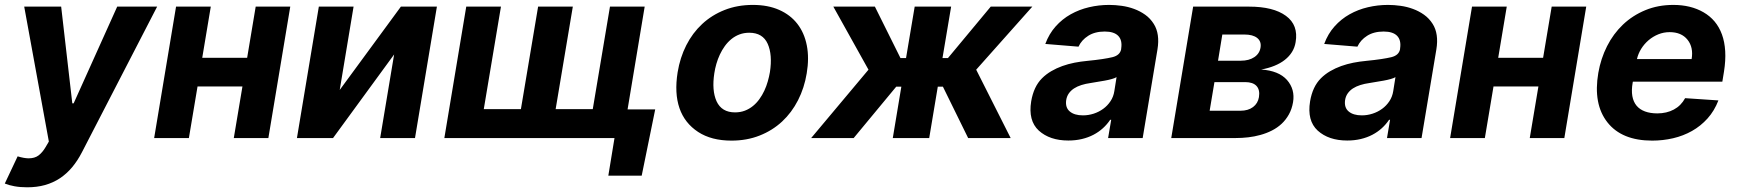

<svg xmlns="http://www.w3.org/2000/svg" viewBox="-38 -573 7215 797"><path d="M35.2 76Q62.5 84.2 81 84.2Q106.2 84.2 122.2 72.1Q138.1 60 151.3 37.6L164.8 14.6L62.5 -545.5H215.9L262.1 -144.2H267.8L448.5 -545.5H614.3L302.2 58.9Q284.1 94.1 261.4 121.3Q238.6 148.4 210.8 166.9Q182.9 185.4 149.1 195Q115.4 204.5 74.9 204.5Q45.8 204.5 21.8 200.1Q-2.1 195.7 -18.1 188.9Z M692.8 -545.5H837L801.5 -333.1H987.9L1023.4 -545.5H1166.9L1076 0H932.5L968.4 -214.1H782L746.1 0H601.9Z M1285.5 -545.5H1429.7L1372.2 -199.6L1626.1 -545.5H1775.6L1684.7 0H1540.1L1598 -346.9L1344.5 0H1194.6Z M1806.5 0 1897.4 -545.5H2041.5L1970.2 -120H2124.3L2195.7 -545.5H2339.8L2268.5 -120H2422.6L2494 -545.5H2638.1L2567.1 -119H2681.8L2625.7 156.2H2487.2L2512.8 0Z M2774.9 -273.1Q2784.8 -333.8 2810.7 -384.9Q2836.6 -436.1 2876.8 -473.4Q2916.9 -510.7 2970 -531.6Q3023.1 -552.6 3087.4 -552.6Q3149.5 -552.6 3196.2 -532Q3242.9 -511.4 3271.8 -474.1Q3300.8 -436.8 3311.1 -384.4Q3321.4 -332 3310.7 -268.5Q3300.8 -208.1 3274.7 -157Q3248.6 -105.8 3208.5 -68.5Q3168.3 -31.2 3115.2 -10.3Q3062.1 10.7 2998.2 10.7Q2915.1 10.7 2860.1 -25.2Q2804 -61.8 2782.5 -124.1Q2761 -186.4 2774.9 -273.1ZM2936.4 -152.7Q2957.7 -106.5 3013.1 -106.5Q3035.5 -106.5 3054 -113.6Q3072.4 -120.7 3087.5 -133Q3102.6 -145.2 3114.3 -161.6Q3126.1 -177.9 3134.8 -196.6Q3143.5 -215.2 3149.1 -235.1Q3154.8 -255 3158 -273.8Q3169 -345.5 3148.8 -391Q3128.2 -437.1 3072.1 -437.1Q3050.1 -437.1 3031.4 -430Q3012.8 -422.9 2997.7 -410.5Q2982.6 -398.1 2970.7 -381.6Q2958.8 -365.1 2950.1 -346.4Q2941.4 -327.8 2935.7 -307.9Q2930 -288 2927.2 -269.2Q2916.2 -197.8 2936.4 -152.7Z M3329.2 0 3567.1 -283.7 3421.2 -545.5H3593.7L3699.9 -332H3723L3758.9 -545.5H3910.2L3874.3 -332H3897L4074.6 -545.5H4247.2L4014.2 -283.7L4157.3 0H3980.8L3876.1 -213.1H3854.8L3819.2 0H3668L3703.5 -213.1H3682.2L3505.7 0Z M4242.5 -152.3Q4252.8 -213.4 4287.3 -247.9Q4304.3 -264.9 4325.8 -277.5Q4347.3 -290.1 4371.6 -298.8Q4396 -307.5 4422.2 -312.7Q4448.5 -317.8 4475.5 -320.3Q4512.1 -323.9 4537.6 -327.8Q4563.2 -331.7 4579.5 -335.6Q4611.5 -343.4 4616.1 -369.3V-371.4Q4621.4 -405.9 4604 -424Q4586.6 -442.1 4547.9 -442.1Q4507.1 -442.1 4479.4 -424.5Q4451.7 -407 4438.9 -379.3L4301.1 -390.6Q4316.8 -432.9 4344.1 -463.4Q4371.4 -494 4406.6 -513.7Q4441.8 -533.4 4482.6 -543Q4523.4 -552.6 4566.1 -552.6Q4591.6 -552.6 4618.3 -548.8Q4644.9 -545.1 4669.6 -536Q4694.2 -527 4715.6 -511.9Q4736.9 -496.8 4751.4 -473.7Q4777.3 -432.9 4766.7 -367.9L4705.3 0H4561.8L4574.6 -75.6H4570.3Q4557.5 -56.5 4540.1 -40.7Q4522.7 -24.9 4500.9 -13.5Q4479 -2.1 4452.9 4.1Q4426.8 10.3 4396.7 10.3Q4319.6 10.3 4274.1 -30.9Q4229.4 -72.1 4242.5 -152.3ZM4457.4 -94.1Q4480.1 -94.1 4502 -101.2Q4523.8 -108.3 4541.5 -121.3Q4559.3 -134.2 4571.7 -152.9Q4584.2 -171.5 4587.7 -195L4596.9 -252.8Q4590.2 -248.6 4576.9 -244.9Q4563.6 -241.1 4547.9 -238.3Q4532.3 -235.4 4516.5 -233Q4500.7 -230.5 4488.6 -228.3Q4468.4 -225.5 4451 -220Q4433.6 -214.5 4420.5 -206Q4407.3 -197.4 4398.8 -185.4Q4390.3 -173.3 4387.8 -157.3Q4383.5 -126.4 4402.7 -110.3Q4421.9 -94.1 4457.4 -94.1Z M4823.9 0 4914.8 -545.5H5147Q5247.9 -545.5 5300.1 -507.1Q5352.3 -468.8 5340.2 -398.1Q5336.6 -375.7 5325.1 -357.2Q5313.6 -338.8 5295.3 -324.4Q5277 -310 5252.1 -299.9Q5227.3 -289.8 5197.1 -284.4Q5270.2 -279.5 5304.3 -241.1Q5338.4 -202.1 5329.5 -148.8Q5324.6 -120 5312.1 -97.8Q5299.7 -75.6 5282 -59.1Q5264.2 -42.6 5241.8 -31.2Q5219.5 -19.9 5194.6 -13Q5169.7 -6 5143.6 -3Q5117.5 0 5092 0ZM4983.3 -113.3H5110.8Q5143.1 -113.3 5163.4 -128.6Q5183.6 -143.8 5187.9 -169.7Q5192.8 -199.9 5177.9 -216.1Q5163 -232.2 5130.7 -232.2H5003.2ZM5018.1 -321H5112.9Q5146.7 -321 5168.7 -335.8Q5190.7 -350.5 5194.6 -376.1Q5198.5 -400.9 5180.8 -415.3Q5163 -429.7 5127.5 -429.7H5035.9Z M5400.2 -152.3Q5410.5 -213.4 5445 -247.9Q5462 -264.9 5483.5 -277.5Q5505 -290.1 5529.3 -298.8Q5553.6 -307.5 5579.9 -312.7Q5606.2 -317.8 5633.2 -320.3Q5669.7 -323.9 5695.3 -327.8Q5720.9 -331.7 5737.2 -335.6Q5769.2 -343.4 5773.8 -369.3V-371.4Q5779.1 -405.9 5761.7 -424Q5744.3 -442.1 5705.6 -442.1Q5664.8 -442.1 5637.1 -424.5Q5609.4 -407 5596.6 -379.3L5458.8 -390.6Q5474.4 -432.9 5501.8 -463.4Q5529.1 -494 5564.3 -513.7Q5599.4 -533.4 5640.3 -543Q5681.1 -552.6 5723.7 -552.6Q5749.3 -552.6 5775.9 -548.8Q5802.6 -545.1 5827.2 -536Q5851.9 -527 5873.2 -511.9Q5894.5 -496.8 5909.1 -473.7Q5935 -432.9 5924.4 -367.9L5862.9 0H5719.5L5732.2 -75.6H5728Q5715.2 -56.5 5697.8 -40.7Q5680.4 -24.9 5658.6 -13.5Q5636.7 -2.1 5610.6 4.1Q5584.5 10.3 5554.3 10.3Q5477.3 10.3 5431.8 -30.9Q5387.1 -72.1 5400.2 -152.3ZM5615.1 -94.1Q5637.8 -94.1 5659.6 -101.2Q5681.5 -108.3 5699.2 -121.3Q5717 -134.2 5729.4 -152.9Q5741.8 -171.5 5745.4 -195L5754.6 -252.8Q5747.9 -248.6 5734.6 -244.9Q5721.2 -241.1 5705.6 -238.3Q5690 -235.4 5674.2 -233Q5658.4 -230.5 5646.3 -228.3Q5626.1 -225.5 5608.7 -220Q5591.3 -214.5 5578.1 -206Q5565 -197.4 5556.5 -185.4Q5547.9 -173.3 5545.5 -157.3Q5541.2 -126.4 5560.4 -110.3Q5579.5 -94.1 5615.1 -94.1Z M6072.4 -545.5H6216.6L6181.1 -333.1H6367.5L6403.1 -545.5H6546.5L6455.6 0H6312.1L6348 -214.1H6161.6L6125.7 0H5981.5Z M6596.6 -270.2Q6606.9 -329.9 6633 -381.4Q6659.1 -432.9 6699 -470.9Q6739 -508.9 6791.7 -530.7Q6844.5 -552.6 6908 -552.6Q6980.5 -552.6 7033.4 -522Q7060 -506.7 7079.4 -483.7Q7098.7 -460.6 7109.9 -429.9Q7121.1 -399.1 7123.4 -360.6Q7125.7 -322.1 7118.3 -275.6L7111.5 -234H6740.1L6739.3 -230.1Q6733.7 -198.2 6737.9 -174.2Q6742.2 -150.2 6755.5 -134.2Q6768.8 -118.3 6790.7 -110.3Q6812.5 -102.3 6841.6 -102.3Q6880.3 -102.3 6910.2 -118.3Q6940 -134.2 6957 -165.5L7095.2 -156.2Q7078.5 -112.9 7050.1 -81.3Q7021.7 -49.7 6985.4 -29.3Q6949.2 -8.9 6907 0.9Q6864.7 10.7 6820.3 10.7Q6694.2 10.7 6634.6 -65Q6574.6 -141 6596.6 -270.2ZM6757.1 -327.8H6984Q6992.2 -376.4 6967 -408Q6941.8 -439.6 6892.8 -439.6Q6868.3 -439.6 6845.9 -430.6Q6823.5 -421.5 6805.4 -406.1Q6787.3 -390.6 6774.7 -370.4Q6762.1 -350.1 6757.1 -327.8Z"/></svg>

Font: Inter P
Style: Bold Italic
Weight: 700
Italic angle: 9.39999°
Designer: Rasmus Andersson
Foundry: rsms
Version: Version 3.018;git-588b23468